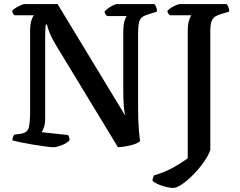

<svg xmlns="http://www.w3.org/2000/svg" viewBox="-20 -724 1180 944"><path d="M241 0Q232 0 205.5 -3.5Q179 -7 145.5 -12.5Q112 -18 83 -24Q54 -30 41 -34Q41 -43 44 -50.5Q47 -58 50 -62L79 -66Q114 -70 121 -95.5Q128 -121 128 -175V-568Q128 -604 134.5 -624Q141 -644 147 -649H52Q48 -651 44 -657Q40 -663 40 -671Q45 -678 57.5 -685.5Q70 -693 82.5 -698.5Q95 -704 101 -704H263L596 -155Q591 -174 588.5 -204Q586 -234 586 -296V-564Q586 -600 592 -620.5Q598 -641 604 -645H506Q503 -648 499 -653.5Q495 -659 494 -667Q499 -674 511.5 -683Q524 -692 536.5 -698Q549 -704 555 -704H739Q744 -699 748 -689Q752 -679 752 -667L708 -653Q687 -647 676.5 -637.5Q666 -628 662.5 -609.5Q659 -591 659 -558V-195Q659 -131 662.5 -88.5Q666 -46 669 -30Q652 -16 618 -8.5Q584 -1 560 0L257 -499Q236 -533 224.5 -561.5Q213 -590 211 -603H205Q204 -599 203 -583.5Q202 -568 202 -540V-141Q202 -115 196 -98Q190 -81 185 -74L315 -60Q317 -57 319.5 -50.5Q322 -44 322 -34Q307 -19 282 -9.5Q257 0 241 0ZM832 200Q810 200 779 190Q748 180 730 166Q730 156 732.5 149Q735 142 738 138Q790 123 832 99.5Q874 76 903 54V-567Q903 -607 910 -626Q917 -645 921 -649H815Q812 -651 807.5 -657.5Q803 -664 803 -671Q809 -678 821 -685.5Q833 -693 845.5 -698.5Q858 -704 864 -704H1094Q1099 -699 1103 -689Q1107 -679 1107 -667L1064 -654Q1048 -649 1037 -642Q1026 -635 1020 -618.5Q1014 -602 1014 -568V14Q1003 44 979.5 76.5Q956 109 928 137Q900 165 874 182.5Q848 200 832 200Z"/></svg>

Font: Texturina 72pt SemiBold
Style: Regular
Weight: 600
Designer: Guillermo Torres Carreño
Foundry: Omnibus-Type
Version: Version 1.002; ttfautohint (v1.8.3)